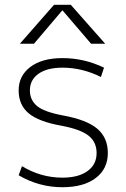

<svg xmlns="http://www.w3.org/2000/svg" viewBox="-20 -773 529 803"><path d="M240 -729 122 -590H63L206 -753H276L420 -590H361L242 -729ZM241 -530Q332 -530 415 -490L402 -451Q324 -490 241 -490Q177 -490 141 -464.5Q105 -439 105 -395Q105 -355 134.5 -330Q164 -305 244 -290Q343 -272 387 -234.5Q431 -197 431 -133Q431 -67 380.5 -28.5Q330 10 241 10Q143 10 58 -40L72 -78Q151 -30 241 -30Q308 -30 346 -57.5Q384 -85 384 -133Q384 -179 350.5 -205.5Q317 -232 238 -247Q142 -264 100 -299Q58 -334 58 -395Q58 -456 107 -493Q156 -530 241 -530Z"/></svg>

Font: M PLUS 1p Light
Style: Regular
Weight: 300
Version: Version 1.061